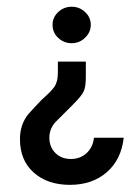

<svg xmlns="http://www.w3.org/2000/svg" viewBox="-20 -533 407 559"><path d="M148.5 -353.6H229.9V-309.3Q229.9 -280.4 223.7 -267Q217.5 -253.6 193.8 -229.9L141.2 -177.3Q123.7 -157.7 123.7 -132Q123.7 -105.2 141.2 -87.6Q158.8 -70.1 186.6 -70.1Q213.4 -70.1 232 -87.1Q250.5 -104.1 253.6 -132H340.2Q333 -68 290.7 -31.4Q248.5 5.2 183.5 5.2Q118.6 5.2 78.4 -30.4Q38.1 -66 38.1 -127.8Q38.1 -170.1 61.9 -200Q76.3 -216.5 102.1 -243.3Q125.8 -263.9 136.1 -277.3Q148.5 -292.8 148.5 -321.6ZM244.3 -460.8Q244.3 -439.2 227.8 -423.2Q211.3 -407.2 188.7 -407.2Q166 -407.2 149.5 -422.7Q133 -438.1 133 -460.8Q133 -482.5 149.5 -497.9Q166 -513.4 188.7 -513.4Q211.3 -513.4 227.8 -497.9Q244.3 -482.5 244.3 -460.8Z"/></svg>

Font: NATS
Style: Regular
Weight: 400
Designer: Purushoth Kumar Guthula
Foundry: Silicon Andhra, USA.
Version: Version 1.0.4; ttfautohint (v1.2.25-373a) -l 7 -r 28 -G 50 -